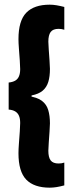

<svg xmlns="http://www.w3.org/2000/svg" viewBox="-20 -700 318 842"><path d="M262 -669.5V-569.5Q256.5 -571.5 250 -572.5Q243.5 -573.5 237 -573.5Q212.5 -573.5 202.2 -559.8Q192 -546 192 -517.5Q192 -506.5 193.8 -482.5Q195.5 -458.5 197.2 -434.5Q199 -410.5 199 -398Q199 -364.5 191.8 -340.8Q184.5 -317 167 -302.2Q149.5 -287.5 118.5 -281.5V-267L104 -278.5Q143 -273.5 163.5 -258Q184 -242.5 191.5 -217.5Q199 -192.5 199 -159Q199 -147 197.2 -122.5Q195.5 -98 193.8 -74Q192 -50 192 -39Q192 -10 202.2 3.5Q212.5 17 237 17Q243.5 17 250 16Q256.5 15 262 13V113Q243.5 118 228 120.5Q212.5 123 198 123Q129.5 123 95.2 87.8Q61 52.5 61 -28Q61 -44.5 63 -71.2Q65 -98 66.8 -123.2Q68.5 -148.5 68.5 -160.5Q68.5 -180 63.2 -192.2Q58 -204.5 47 -211.2Q36 -218 18 -219.5V-338Q36 -340 47 -346.5Q58 -353 63.2 -365.5Q68.5 -378 68.5 -397Q68.5 -409.5 66.8 -434.5Q65 -459.5 63 -486Q61 -512.5 61 -528.5Q61 -609 95.2 -644.2Q129.5 -679.5 198 -679.5Q212.5 -679.5 228.5 -676.8Q244.5 -674 262 -669.5Z"/></svg>

Font: Anek Latin Condensed
Style: Bold
Weight: 700
Width: 3
Designer: Yesha Goshar
Foundry: Ek Type
Version: Version 1.003